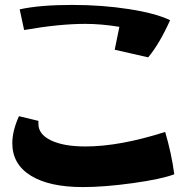

<svg xmlns="http://www.w3.org/2000/svg" viewBox="-20 -744 758 780"><path d="M30 -162Q30 -212 57 -272L136 -253V-241Q136 -198 187.5 -173.5Q239 -149 327 -149Q466 -149 651 -208Q677 -120 688 -36Q635 -16 519.5 0Q404 16 317 16Q180 16 105 -30.5Q30 -77 30 -162ZM446 -542 465 -635Q392 -647 326 -647Q220 -647 78 -622L60 -706Q141 -724 274 -724Q395 -724 504 -707Q613 -690 671 -662Q628 -566 582 -511Z"/></svg>

Font: Otomanopee One
Style: Regular
Weight: 400
Designer: Das Ende der Wildnis
Foundry: Gutenberg Labo
Version: Version 3.005